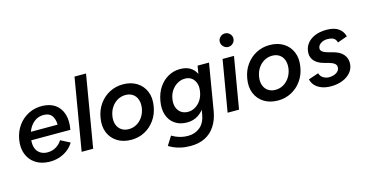

<svg xmlns="http://www.w3.org/2000/svg" viewBox="-90 -1159 3457 1803"><g transform="rotate(-15 1638.5 -257.0)"><path d="M253 12Q177 9 124 -26.5Q71 -62 47.5 -123Q24 -184 37 -262Q50 -339 91.5 -396Q133 -453 195.5 -484Q258 -515 332 -512Q406 -509 454 -474Q502 -439 521.5 -376Q541 -313 525 -227H145Q141 -181 154 -148Q167 -115 195 -97Q223 -79 261 -78Q309 -77 347 -99.5Q385 -122 406 -158L497 -111Q471 -68 432 -40Q393 -12 347 1Q301 14 253 12ZM162 -305H422Q421 -360 397 -393Q373 -426 319 -427Q265 -428 224 -395Q183 -362 162 -305Z M574 0 692 -700H804L686 0Z M1056 12Q978 12 921.5 -23Q865 -58 839.5 -119.5Q814 -181 828 -262Q840 -336 880 -392.5Q920 -449 980 -480.5Q1040 -512 1111 -512Q1189 -512 1245 -477Q1301 -442 1326.5 -380.5Q1352 -319 1338 -238Q1326 -164 1286 -107.5Q1246 -51 1186.5 -19.5Q1127 12 1056 12ZM1058 -91Q1100 -91 1135 -111Q1170 -131 1194 -166.5Q1218 -202 1226 -249Q1233 -297 1220.5 -333Q1208 -369 1179 -389Q1150 -409 1108 -409Q1067 -409 1031.5 -389Q996 -369 972 -333.5Q948 -298 940 -251Q932 -203 945 -167Q958 -131 987.5 -111Q1017 -91 1058 -91Z M1579 212Q1525 212 1483 202Q1441 192 1413 179Q1385 166 1370 156L1424 70Q1437 78 1458.5 88Q1480 98 1510.5 106Q1541 114 1581 114Q1647 114 1696 74Q1745 34 1759 -50L1835 -500H1946L1871 -51Q1857 34 1818 93Q1779 152 1719 182Q1659 212 1579 212ZM1604 -10Q1534 -10 1486 -43Q1438 -76 1418 -135Q1398 -194 1412 -271Q1425 -345 1461 -398.5Q1497 -452 1550 -482Q1603 -512 1668 -512Q1736 -512 1778 -479Q1820 -446 1834.5 -387.5Q1849 -329 1836 -253Q1823 -180 1790.5 -125Q1758 -70 1711 -40Q1664 -10 1604 -10ZM1638 -104Q1676 -104 1709 -124Q1742 -144 1764.5 -178.5Q1787 -213 1794 -259Q1802 -304 1790.5 -338.5Q1779 -373 1753 -393Q1727 -413 1688 -413Q1648 -413 1614 -393Q1580 -373 1556.5 -339Q1533 -305 1526 -260Q1518 -215 1530 -179.5Q1542 -144 1570 -124Q1598 -104 1638 -104Z M1993 0 2078 -500H2189L2104 0ZM2160 -595Q2134 -595 2114 -614.5Q2094 -634 2094 -661Q2094 -688 2114 -707Q2134 -726 2160 -726Q2187 -726 2206.5 -707Q2226 -688 2226 -661Q2226 -634 2206.5 -614.5Q2187 -595 2160 -595Z M2482 12Q2404 12 2347.5 -23Q2291 -58 2265.5 -119.5Q2240 -181 2254 -262Q2266 -336 2306 -392.5Q2346 -449 2406 -480.5Q2466 -512 2537 -512Q2615 -512 2671 -477Q2727 -442 2752.5 -380.5Q2778 -319 2764 -238Q2752 -164 2712 -107.5Q2672 -51 2612.5 -19.5Q2553 12 2482 12ZM2484 -91Q2526 -91 2561 -111Q2596 -131 2620 -166.5Q2644 -202 2652 -249Q2659 -297 2646.5 -333Q2634 -369 2605 -389Q2576 -409 2534 -409Q2493 -409 2457.5 -389Q2422 -369 2398 -333.5Q2374 -298 2366 -251Q2358 -203 2371 -167Q2384 -131 2413.5 -111Q2443 -91 2484 -91Z M2999 12Q2944 12 2904 -4Q2864 -20 2841 -46.5Q2818 -73 2812 -105L2910 -138Q2919 -106 2945.5 -90.5Q2972 -75 3002 -75Q3027 -75 3050 -83Q3073 -91 3088 -107Q3103 -123 3103 -146Q3103 -168 3085 -182Q3067 -196 3031 -206L2987 -218Q2930 -233 2900 -265.5Q2870 -298 2870 -340Q2870 -393 2898 -431.5Q2926 -470 2975 -491Q3024 -512 3089 -512Q3165 -512 3206.5 -482Q3248 -452 3260 -403L3165 -369Q3157 -400 3135.5 -412.5Q3114 -425 3075 -425Q3037 -425 3009.5 -405.5Q2982 -386 2982 -356Q2982 -341 2999 -327Q3016 -313 3052 -304L3093 -293Q3159 -276 3191 -240.5Q3223 -205 3223 -157Q3223 -104 3191.5 -66Q3160 -28 3109.5 -8Q3059 12 2999 12Z"/></g></svg>

Font: Figtree SemiBold
Style: Italic
Weight: 600
Italic angle: -9.5°
Foundry: Erik Kennedy
Version: Version 2.001;gftools[0.9.30]